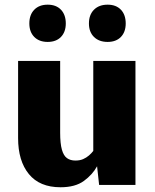

<svg xmlns="http://www.w3.org/2000/svg" viewBox="-20 -788 661 818"><path d="M237.8 9.8Q148.9 9.8 103 -46.4Q57.1 -102.5 57.1 -199.7V-528.3H236.3V-222.7Q236.3 -176.3 243.7 -150.4Q251 -124.5 265.4 -114.3Q279.8 -104 301.3 -104Q320.3 -104 334.2 -110.1Q348.1 -116.2 359.1 -125.7Q370.1 -135.3 377.4 -145V-528.3H557.1V0H402.3L393.6 -79.6Q374.5 -44.4 337.6 -17.3Q300.8 9.8 237.8 9.8ZM438.5 -609.4Q401.9 -609.4 380.4 -630.6Q358.9 -651.9 358.9 -688Q358.9 -725.1 380.4 -746.6Q401.9 -768.1 438.5 -768.1Q474.6 -768.1 495.1 -746.6Q515.6 -725.1 515.6 -688Q515.6 -651.9 495.1 -630.6Q474.6 -609.4 438.5 -609.4ZM183.1 -609.4Q147 -609.4 126 -630.6Q105 -651.9 105 -688Q105 -725.1 126 -746.6Q147 -768.1 183.1 -768.1Q219.2 -768.1 239.7 -746.6Q260.3 -725.1 260.3 -688Q260.3 -651.9 239.7 -630.6Q219.2 -609.4 183.1 -609.4Z"/></svg>

Font: Comme ExtraBold
Style: Regular
Weight: 800
Version: Version 1.000;gftools[0.9.27]